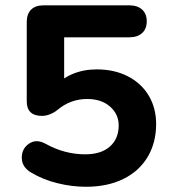

<svg xmlns="http://www.w3.org/2000/svg" viewBox="-20 -690 640 720"><path d="M96.8 -42.9Q62.5 -62.9 61.7 -97.3Q60.9 -131.7 88.2 -150.9Q115.6 -170.1 150.7 -151Q186.8 -130.9 223.9 -121.1Q261 -111.3 299.9 -111.3Q359 -111.3 392.1 -140.5Q425.1 -169.8 425.1 -219.8Q425.1 -261.8 392.7 -290.3Q360.2 -318.8 307.1 -318.8Q244.1 -318.8 195.5 -277.8Q183.9 -268.2 168.2 -261.8Q152.4 -255.4 137.4 -255.4Q109.1 -255.4 94.7 -269.1Q80.3 -282.8 80.3 -309.5V-607Q80.3 -637.5 96.6 -653.8Q113 -670 143.2 -670H464.9Q495.2 -670 512.7 -654.3Q530.3 -638.5 530.3 -610Q530.3 -581.6 512.7 -565.8Q495.2 -550.1 464.9 -550.1H220.6V-362.1H184.8Q209.3 -394.4 251 -412.1Q292.7 -429.8 342.8 -429.8Q408.9 -429.8 459.5 -403.8Q510.1 -377.8 537.8 -331.3Q565.5 -284.7 565.5 -225Q565.5 -155 533.7 -101.5Q501.8 -48 442.3 -18.8Q382.8 10.4 302.5 10.4Q248.7 10.4 194.6 -3.2Q140.4 -16.7 96.8 -42.9Z"/></svg>

Font: SN Pro Thin
Style: Regular
Weight: 200
Designer: Tobias Whetton
Foundry: Supernotes
Version: Version 1.003;Glyphs 3.3 (3324)